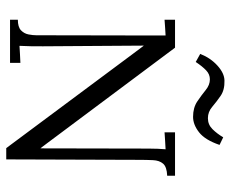

<svg xmlns="http://www.w3.org/2000/svg" viewBox="-82 -642 736 612"><g transform="rotate(90 286.0 -336.0)"><path d="M452.1 12.1 152.5 -390.5Q145.6 -399.7 139.3 -408.1Q133.1 -416.6 126.1 -425.7H125.4L127.6 -104.5Q127.6 -85.4 127.4 -66.7Q127.2 -48 126.1 -30.1Q139.7 -30.8 153.3 -31.7Q166.9 -32.6 180.4 -33V0H42.9V-24.9Q66 -24.9 76.5 -34.8Q86.9 -44.7 89.7 -58.7Q92.4 -72.6 92.4 -84L93.1 -445.2Q93.1 -458 93.1 -470.7Q93.1 -483.3 93.1 -495.8Q80.7 -495.4 68 -494.3Q55.4 -493.2 42.9 -492.5V-525.9H132L413.6 -148.9Q423.2 -135.7 432.9 -123Q442.6 -110.4 452.1 -97.5H452.9L453.6 -441.5Q453.6 -456.9 454.2 -470.7Q454.7 -484.4 455.8 -495.8Q442.2 -495.4 428.9 -494.3Q415.5 -493.2 401.9 -492.5V-525.9H540.2V-500.9Q511.9 -499.8 501.7 -487.9Q491.4 -476 490.5 -455.6Q489.5 -435.3 489.5 -408.5L488.1 12.1ZM441.9 -667.8Q426.1 -621.6 401.7 -602.5Q377.3 -583.4 352.4 -583.4Q323.4 -583.4 303.4 -596.8Q283.5 -610.2 267.1 -623.6Q250.8 -637 232.9 -637Q216.7 -637 204.1 -624.9Q191.4 -612.8 177.5 -591.9L151.8 -606.2Q164.6 -638.8 189 -661Q213.4 -683.2 236.9 -683.5Q266.6 -684.3 285.7 -671.1Q304.7 -657.9 320.7 -644.3Q336.6 -630.7 356.8 -630.7Q377.3 -630.7 391.8 -645.4Q406.3 -660.1 417.7 -679.5Z"/></g></svg>

Font: Parastoo
Style: Regular
Weight: 400
Foundry: Saber Rastikerdar (saber.rastikerdar@gmail.com)
Version: Version 3.000